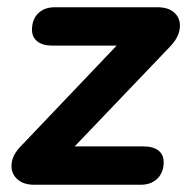

<svg xmlns="http://www.w3.org/2000/svg" viewBox="-20 -510 518 530"><path d="M37.4 -106.3 333.7 -417.4 338.1 -384.1H124.5Q97.6 -384.1 83 -395.8Q68.3 -407.4 68.3 -427.7Q68.3 -456.1 85.3 -473.1Q102.2 -490 131.5 -490H414.7Q446.4 -490 463 -473.4Q479.5 -456.7 476.1 -430.9Q472.7 -405 448.6 -380.5L150.7 -68.8L146.5 -105.9H375.4Q402.5 -105.9 417.1 -94.7Q431.8 -83.4 431.8 -62Q431.8 -33.9 414.3 -16.9Q396.9 0 368.6 0H74.5Q43.6 0 26.6 -16.4Q9.5 -32.9 12 -57.9Q14.4 -82.8 37.4 -106.3Z"/></svg>

Font: SN Pro Thin
Style: Italic
Weight: 200
Italic angle: -9°
Designer: Tobias Whetton
Foundry: Supernotes
Version: Version 1.003;Glyphs 3.3 (3324)